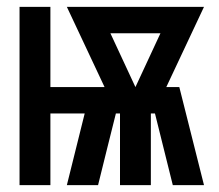

<svg xmlns="http://www.w3.org/2000/svg" viewBox="-20 -540 640 560"><path d="M37 0V-520H127V-286H285L175 -520H575L465 -286H503L575 0H484L432 -209H420V0H330V-209H318L293 -109L266 0H175L227 -209H127V0ZM375 -286 448 -443H302Z"/></svg>

Font: Iosevka Fixed Extended
Style: Bold
Weight: 700
Width: 7
Monospace: yes
Designer: Belleve Invis
Foundry: Belleve Invis
Version: Version 24.1.1; ttfautohint (v1.8.4)